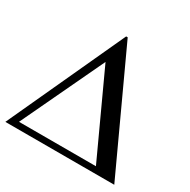

<svg xmlns="http://www.w3.org/2000/svg" viewBox="-154 -831 968 977"><g transform="rotate(30 330.0 -342.0)"><path d="M640 0H0L315 -684H324ZM512 -35 289 -519 60 -35Z"/></g></svg>

Font: Apparatus SIL
Style: Bold Italic
Weight: 700
Italic angle: -11°
Version: Version 1.0